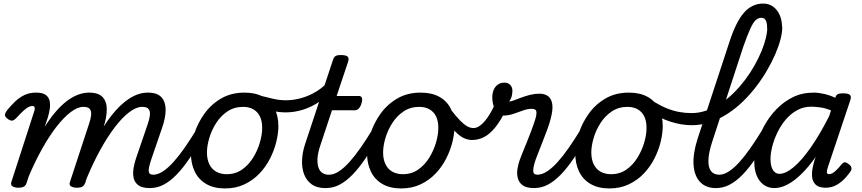

<svg xmlns="http://www.w3.org/2000/svg" viewBox="-20 -1039 4842 1078"><path d="M81 15Q65 15 51.5 8Q38 1 44 -18L174 -420Q177 -430 174 -437Q171 -444 161 -444Q152 -444 140 -438Q128 -432 112 -417.5Q96 -403 73 -378Q60 -364 49.5 -362Q39 -360 24 -371Q5 -385 8 -397Q11 -409 19 -419Q42 -447 65.5 -469.5Q89 -492 117.5 -505.5Q146 -519 183 -519Q220 -519 237.5 -505.5Q255 -492 259 -470.5Q263 -449 259 -425Q255 -401 249 -381L231 -327Q260 -373 290.5 -409Q321 -445 352.5 -469.5Q384 -494 416 -506.5Q448 -519 480 -519Q533 -519 556.5 -493.5Q580 -468 579.5 -423Q579 -378 560 -321L458 -11Q453 2 443 8.5Q433 15 410 15Q394 15 380 8Q366 1 373 -18L480 -344Q489 -370 491.5 -391.5Q494 -413 485 -426Q476 -439 448 -439Q416 -439 377.5 -410Q339 -381 298 -328.5Q257 -276 217 -204.5Q177 -133 141 -48L129 -11Q125 2 114.5 8.5Q104 15 81 15ZM821 17Q777 17 756 0.5Q735 -16 730 -41.5Q725 -67 730 -95.5Q735 -124 743 -148L810 -344Q819 -370 821.5 -391.5Q824 -413 815 -426Q806 -439 778 -439Q745 -439 705.5 -409Q666 -379 624.5 -324.5Q583 -270 542.5 -196.5Q502 -123 466 -36H426Q466 -149 511 -238Q556 -327 605.5 -390Q655 -453 706.5 -486Q758 -519 810 -519Q863 -519 886.5 -493Q910 -467 910 -422.5Q910 -378 890 -321L831 -149Q813 -96 815 -77Q817 -58 840 -58Q855 -58 861.5 -46.5Q868 -35 866 -20.5Q864 -6 853 5.5Q842 17 821 17Z M822 17Q808 17 801 5.5Q794 -6 795.5 -20.5Q797 -35 808 -46.5Q819 -58 840 -58Q866 -58 895 -77Q924 -96 954.5 -130Q985 -164 1017 -210Q1049 -256 1082 -310Q1090 -323 1104 -321Q1118 -319 1127 -308.5Q1136 -298 1128 -285Q1085 -210 1046.5 -153Q1008 -96 971.5 -58.5Q935 -21 898.5 -2Q862 17 822 17Z M1243 19Q1181 19 1138 -6Q1095 -31 1073.5 -75.5Q1052 -120 1052 -176Q1052 -229 1071 -288.5Q1090 -348 1127.5 -400.5Q1165 -453 1221.5 -486Q1278 -519 1353 -519Q1415 -519 1457.5 -495.5Q1500 -472 1521.5 -429.5Q1543 -387 1543 -331Q1543 -291 1531.5 -243.5Q1520 -196 1496.5 -149.5Q1473 -103 1437 -65Q1401 -27 1352.5 -4Q1304 19 1243 19ZM1253 -61Q1302 -61 1339 -87Q1376 -113 1401 -153.5Q1426 -194 1439 -238.5Q1452 -283 1452 -321Q1452 -360 1439 -386Q1426 -412 1402 -425.5Q1378 -439 1345 -439Q1295 -439 1257 -413.5Q1219 -388 1193.5 -348Q1168 -308 1155 -264Q1142 -220 1142 -183Q1142 -144 1155.5 -116.5Q1169 -89 1194 -75Q1219 -61 1253 -61Z M1585 -408Q1545 -408 1508.5 -417Q1472 -426 1434 -439Q1421 -444 1416.5 -455Q1412 -466 1414 -477.5Q1416 -489 1424.5 -496.5Q1433 -504 1445 -501Q1477 -493 1513 -484.5Q1549 -476 1585 -476Q1629 -476 1674 -489Q1719 -502 1760.5 -528Q1802 -554 1834 -594Q1845 -607 1856.5 -601.5Q1868 -596 1873 -582.5Q1878 -569 1869 -558Q1826 -504 1778 -471Q1730 -438 1681 -423Q1632 -408 1585 -408Z M1806 17Q1759 17 1729.5 -4.5Q1700 -26 1687 -61.5Q1674 -97 1676 -141Q1678 -185 1693 -230L1848 -698Q1854 -718 1863.5 -724Q1873 -730 1893 -730Q1924 -730 1932.5 -720.5Q1941 -711 1934 -691L1870 -500H1996Q2007 -500 2011.5 -490.5Q2016 -481 2010 -460Q2005 -441 1995 -430.5Q1985 -420 1974 -420H1844L1778 -221Q1764 -179 1762.5 -148Q1761 -117 1768.5 -97Q1776 -77 1791 -67.5Q1806 -58 1825 -58Q1839 -58 1846 -46.5Q1853 -35 1851 -20.5Q1849 -6 1838 5.5Q1827 17 1806 17Z M1810 17Q1796 17 1789 5.5Q1782 -6 1783.5 -20.5Q1785 -35 1796 -46.5Q1807 -58 1828 -58Q1854 -58 1883 -77Q1912 -96 1942.5 -130Q1973 -164 2005 -210Q2037 -256 2070 -310Q2078 -323 2092 -321Q2106 -319 2115 -308.5Q2124 -298 2116 -285Q2073 -210 2034.5 -153Q1996 -96 1959.5 -58.5Q1923 -21 1886.5 -2Q1850 17 1810 17Z M2232 19Q2170 19 2127 -6Q2084 -31 2062.5 -75.5Q2041 -120 2041 -176Q2041 -229 2060 -288.5Q2079 -348 2116.5 -400.5Q2154 -453 2210.5 -486Q2267 -519 2342 -519Q2404 -519 2446.5 -495.5Q2489 -472 2510.5 -429.5Q2532 -387 2532 -331Q2532 -291 2520.5 -243.5Q2509 -196 2485.5 -149.5Q2462 -103 2426 -65Q2390 -27 2341.5 -4Q2293 19 2232 19ZM2242 -61Q2291 -61 2328 -87Q2365 -113 2390 -153.5Q2415 -194 2428 -238.5Q2441 -283 2441 -321Q2441 -360 2428 -386Q2415 -412 2391 -425.5Q2367 -439 2334 -439Q2284 -439 2246 -413.5Q2208 -388 2182.5 -348Q2157 -308 2144 -264Q2131 -220 2131 -183Q2131 -144 2144.5 -116.5Q2158 -89 2183 -75Q2208 -61 2242 -61Z M2631 -253Q2603 -253 2577 -267.5Q2551 -282 2523.5 -314.5Q2496 -347 2463 -400Q2452 -418 2461 -427Q2470 -436 2486.5 -435.5Q2503 -435 2511 -424Q2541 -385 2563 -362.5Q2585 -340 2603 -330Q2621 -320 2638 -320Q2657 -320 2677 -335Q2697 -350 2718 -380Q2739 -410 2759 -455Q2765 -467 2778 -470.5Q2791 -474 2804 -469.5Q2817 -465 2824 -454Q2831 -443 2823 -428Q2792 -362 2760.5 -323.5Q2729 -285 2697 -269Q2665 -253 2631 -253Z M2979 17Q2935 17 2914 1Q2893 -15 2887 -40Q2881 -65 2885.5 -91.5Q2890 -118 2897 -138Q2901 -150 2912 -177Q2923 -204 2937 -238.5Q2951 -273 2964.5 -309Q2978 -345 2987 -375Q2995 -405 2990.5 -416.5Q2986 -428 2965 -428Q2942 -428 2916 -418.5Q2890 -409 2862 -399.5Q2834 -390 2803 -390Q2785 -390 2772 -405Q2759 -420 2751.5 -443.5Q2744 -467 2744 -493Q2744 -514 2751 -532.5Q2758 -551 2773.5 -563Q2789 -575 2813 -575Q2833 -575 2845 -562Q2857 -549 2857 -529Q2857 -516 2853.5 -500.5Q2850 -485 2839 -469Q2848 -469 2865.5 -475.5Q2883 -482 2906.5 -491Q2930 -500 2956.5 -506.5Q2983 -513 3009 -513Q3040 -513 3058.5 -498Q3077 -483 3081 -452.5Q3085 -422 3072 -373Q3065 -345 3051.5 -308.5Q3038 -272 3023.5 -235.5Q3009 -199 2997.5 -169.5Q2986 -140 2982 -126Q2973 -96 2974 -77Q2975 -58 2998 -58Q3012 -58 3018.5 -46.5Q3025 -35 3023.5 -20.5Q3022 -6 3011 5.5Q3000 17 2979 17Z M2979 17Q2965 17 2958 5.5Q2951 -6 2952.5 -20.5Q2954 -35 2965 -46.5Q2976 -58 2997 -58Q3023 -58 3052 -77Q3081 -96 3111.5 -130Q3142 -164 3174 -210Q3206 -256 3239 -310Q3247 -323 3261 -321Q3275 -319 3284 -308.5Q3293 -298 3285 -285Q3242 -210 3203.5 -153Q3165 -96 3128.5 -58.5Q3092 -21 3055.5 -2Q3019 17 2979 17Z M3401 19Q3339 19 3296 -6Q3253 -31 3231.5 -75.5Q3210 -120 3210 -176Q3210 -229 3229 -288.5Q3248 -348 3285.5 -400.5Q3323 -453 3379.5 -486Q3436 -519 3511 -519Q3573 -519 3615.5 -495.5Q3658 -472 3679.5 -429.5Q3701 -387 3701 -331Q3701 -291 3689.5 -243.5Q3678 -196 3654.5 -149.5Q3631 -103 3595 -65Q3559 -27 3510.5 -4Q3462 19 3401 19ZM3411 -61Q3460 -61 3497 -87Q3534 -113 3559 -153.5Q3584 -194 3597 -238.5Q3610 -283 3610 -321Q3610 -360 3597 -386Q3584 -412 3560 -425.5Q3536 -439 3503 -439Q3453 -439 3415 -413.5Q3377 -388 3351.5 -348Q3326 -308 3313 -264Q3300 -220 3300 -183Q3300 -144 3313.5 -116.5Q3327 -89 3352 -75Q3377 -61 3411 -61Z M3863 -336Q3807 -336 3745.5 -355.5Q3684 -375 3622 -416Q3608 -425 3607 -436.5Q3606 -448 3613 -457.5Q3620 -467 3630 -471Q3640 -475 3648 -470Q3685 -447 3721 -432Q3757 -417 3792.5 -410.5Q3828 -404 3862 -404Q3906 -404 3948 -419Q3990 -434 4028.5 -459.5Q4067 -485 4101 -519Q4135 -553 4164 -591.5Q4193 -630 4216 -671Q4239 -712 4255 -750.5Q4271 -789 4279.5 -823.5Q4288 -858 4288 -884Q4288 -899 4300.5 -906.5Q4313 -914 4330 -914Q4347 -914 4359.5 -906.5Q4372 -899 4372 -884Q4372 -856 4362 -817.5Q4352 -779 4333 -735Q4314 -691 4287 -644.5Q4260 -598 4226 -553.5Q4192 -509 4151.5 -469.5Q4111 -430 4064.5 -400Q4018 -370 3967.5 -353Q3917 -336 3863 -336Z M3999 17Q3943 17 3910.5 -17.5Q3878 -52 3874 -114.5Q3870 -177 3897 -261L4073 -796Q4110 -913 4155.5 -966Q4201 -1019 4265 -1019Q4297 -1019 4320.5 -1002Q4344 -985 4357.5 -955Q4371 -925 4371 -884Q4371 -865 4358.5 -856Q4346 -847 4329 -847Q4312 -847 4299.5 -856Q4287 -865 4287 -884Q4287 -901 4284 -913Q4281 -925 4274 -932Q4267 -939 4253 -939Q4237 -939 4222.5 -925.5Q4208 -912 4192 -876.5Q4176 -841 4153 -776L3979 -244Q3959 -183 3957.5 -141Q3956 -99 3972 -78.5Q3988 -58 4018 -58Q4032 -58 4039 -46.5Q4046 -35 4044 -20.5Q4042 -6 4031 5.5Q4020 17 3999 17Z M4000 17Q3986 17 3979 5.5Q3972 -6 3973.5 -20.5Q3975 -35 3986 -46.5Q3997 -58 4018 -58Q4044 -58 4073 -77Q4102 -96 4132.5 -130Q4163 -164 4195 -210Q4227 -256 4260 -310Q4268 -323 4282 -321Q4296 -319 4305 -308.5Q4314 -298 4306 -285Q4263 -210 4224.5 -153Q4186 -96 4149.5 -58.5Q4113 -21 4076.5 -2Q4040 17 4000 17Z M4328 17Q4294 17 4268.5 -1Q4243 -19 4229 -52Q4215 -85 4215 -130Q4215 -176 4229 -229Q4243 -282 4271 -333Q4299 -384 4339.5 -426Q4380 -468 4432 -493.5Q4484 -519 4548 -519Q4576 -519 4608 -511.5Q4640 -504 4670 -490L4671 -494Q4676 -508 4686 -511.5Q4696 -515 4713 -515Q4744 -515 4752.5 -505.5Q4761 -496 4754 -476L4629 -103Q4623 -85 4622.5 -76Q4622 -67 4626 -64Q4630 -61 4635 -61Q4645 -61 4655.5 -67.5Q4666 -74 4678.5 -86.5Q4691 -99 4705 -116Q4713 -126 4721 -127.5Q4729 -129 4740 -121Q4756 -111 4759.5 -101Q4763 -91 4758 -81Q4749 -66 4729 -43Q4709 -20 4680.5 -2.5Q4652 15 4615 15Q4578 15 4560.5 -1.5Q4543 -18 4540 -43Q4537 -68 4542.5 -96Q4548 -124 4556 -148Q4558 -150 4558.5 -152.5Q4559 -155 4560 -158Q4518 -99 4477.5 -60Q4437 -21 4399.5 -2Q4362 17 4328 17ZM4306 -146Q4306 -121 4312 -102Q4318 -83 4329.5 -73Q4341 -63 4356 -63Q4391 -63 4436 -100.5Q4481 -138 4531.5 -210Q4582 -282 4635 -386L4646 -419Q4614 -432 4585.5 -436Q4557 -440 4534 -440Q4491 -440 4455 -420Q4419 -400 4391.5 -367.5Q4364 -335 4345 -295.5Q4326 -256 4316 -217Q4306 -178 4306 -146Z"/></svg>

Font: Playwrite US Trad
Style: Regular
Weight: 400
Designer: Veronika Burian, José Scaglione
Foundry: TypeTogether
Version: Version 1.002